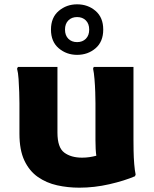

<svg xmlns="http://www.w3.org/2000/svg" viewBox="-20 -857 714 889"><path d="M347 12Q294 12 244.5 1Q195 -10 155.5 -37.5Q116 -65 93 -113.5Q70 -162 70 -238V-380Q70 -400 69 -430.5Q68 -461 66 -491Q64 -521 59 -539L63 -547H246V-243Q246 -174 277.5 -150.5Q309 -127 360 -127Q378 -127 394.5 -129.5Q411 -132 426 -136Q422 -163 422 -207V-380Q422 -400 421 -430.5Q420 -461 417.5 -491Q415 -521 411 -539L414 -547H598V-210Q598 -190 598.5 -159Q599 -128 601.5 -97.5Q604 -67 608 -49L605 -41Q556 -20 486.5 -4Q417 12 347 12ZM337 -603Q288 -603 252 -633.5Q216 -664 216 -720Q216 -776 252 -806.5Q288 -837 337 -837Q387 -837 422.5 -806.5Q458 -776 458 -720Q458 -664 422.5 -633.5Q387 -603 337 -603ZM337 -662Q362 -662 377.5 -677.5Q393 -693 393 -720Q393 -747 377.5 -762.5Q362 -778 337 -778Q312 -778 296.5 -762.5Q281 -747 281 -720Q281 -693 296.5 -677.5Q312 -662 337 -662Z"/></svg>

Font: Kufam
Style: Bold
Weight: 700
Designer: Wael Morcos, Artur Schmal
Foundry: Original Type
Version: Version 1.300; ttfautohint (v1.8.3)